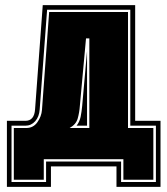

<svg xmlns="http://www.w3.org/2000/svg" viewBox="-20 -620 654 750"><path d="M7 110V-148H79Q114 -148 117 -193L147 -600H508V-148H607V110H435V30H179V110ZM25 91H160V11H453V91H589V-129H489V-582H164L135 -192Q133 -164 117.5 -146.5Q102 -129 79 -129H25ZM34 82V-120H83Q110 -120 126 -142.5Q142 -165 144 -191L172 -573H480V-120H579V82H462V2H151V82ZM252 -120H329V-470H316L292 -207Q290 -180 283.5 -157Q277 -134 252 -120ZM279 -129Q291 -144 295 -164Q299 -184 301 -206L320 -420V-129Z"/></svg>

Font: Alumni Sans Collegiate One
Style: Regular
Weight: 400
Designer: Robert E. Leuschke
Foundry: Robert E. Leuschke
Version: Version 1.100